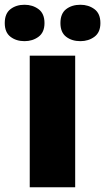

<svg xmlns="http://www.w3.org/2000/svg" viewBox="-58 -787 442 807"><path d="M258 0H67V-553H258ZM-38 -690Q-38 -730 -14 -748.5Q10 -767 45 -767Q79 -767 104 -748.5Q129 -730 129 -690Q129 -651 104 -632.5Q79 -614 45 -614Q10 -614 -14 -632.5Q-38 -651 -38 -690ZM196 -690Q196 -730 220 -748.5Q244 -767 280 -767Q314 -767 339 -748.5Q364 -730 364 -690Q364 -651 339 -632.5Q314 -614 280 -614Q244 -614 220 -632.5Q196 -651 196 -690Z"/></svg>

Font: Noto Sans Hebrew Thin Black
Style: Regular
Weight: 900
Version: Version 3.001